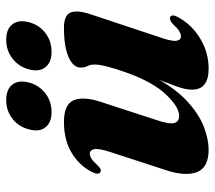

<svg xmlns="http://www.w3.org/2000/svg" viewBox="-58 -640 710 635"><g transform="rotate(-90 297.5 -323.0)"><path d="M557.5 -116Q569.5 -110.5 557 -88Q532 -43.5 486.5 -16Q441 11.5 387.5 11.5Q318 11.5 318 -43.5Q318 -64.5 328.2 -93Q338.5 -121.5 350.5 -151.5Q315 -90.5 274.5 -54.8Q234 -19 193.8 -3.8Q153.5 11.5 119.5 11.5Q60.5 11.5 45.5 -26.5Q30.5 -64.5 51.5 -129L112 -314.5Q124.5 -353.5 121 -367.5Q117.5 -381.5 106.5 -381.5Q98 -381.5 89 -375.5Q80 -369.5 66.5 -354.5Q59 -347.5 54.8 -345.8Q50.5 -344 46 -346Q34 -351.5 46.5 -376Q67.5 -416.5 109.5 -441.8Q151.5 -467 211 -467Q270 -467 283.2 -434.2Q296.5 -401.5 276.5 -342L217.5 -161Q203.5 -120 207.5 -103Q211.5 -86 232 -86Q260 -86 301.2 -128.8Q342.5 -171.5 374 -259Q401 -334.5 401 -366Q401 -379.5 396 -389Q391 -398.5 391 -411.5Q391 -436.5 425.8 -451.8Q460.5 -467 522.5 -467Q565 -467 573.5 -444.2Q582 -421.5 566.5 -376.5L489 -143.5Q477 -108 479.8 -94Q482.5 -80 494 -80Q502 -80 511.8 -86Q521.5 -92 537 -108.5Q549.5 -119 557.5 -116ZM244 -508Q209 -508 193.2 -528.5Q177.5 -549 186.5 -582.5Q195.5 -617 222 -637.5Q248.5 -658 283.5 -658Q319 -658 334.8 -637.5Q350.5 -617 341.5 -582.5Q332.5 -549 306 -528.5Q279.5 -508 244 -508ZM443 -508Q408 -508 392 -528.5Q376 -549 385 -582.5Q394 -616.5 420.8 -637.2Q447.5 -658 482.5 -658Q518.5 -658 534.2 -637.5Q550 -617 541 -582.5Q532 -549 505.5 -528.5Q479 -508 443 -508Z"/></g></svg>

Font: Fraunces 72pt S000
Style: Bold Italic
Weight: 700
Italic angle: -16°
Version: Version 1.000; ttfautohint (v1.8.3)